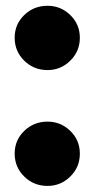

<svg xmlns="http://www.w3.org/2000/svg" viewBox="-20 -616 336 648"><path d="M140.5 11.5Q94 11.5 61.8 -20.2Q29.5 -52 29.5 -97.5Q29.5 -143 61.8 -174.2Q94 -205.5 140.5 -205.5Q185 -205.5 217.2 -174.2Q249.5 -143 249.5 -97.5Q249.5 -52 217.2 -20.2Q185 11.5 140.5 11.5ZM140.5 -379.5Q94 -379.5 61.8 -411.2Q29.5 -443 29.5 -488.5Q29.5 -534 61.8 -565.2Q94 -596.5 140.5 -596.5Q185 -596.5 217.2 -565.2Q249.5 -534 249.5 -488.5Q249.5 -443 217.2 -411.2Q185 -379.5 140.5 -379.5Z"/></svg>

Font: Anybody ExtraExpanded ExtraBold
Style: Regular
Weight: 800
Width: 8
Designer: Tyler Finck
Foundry: Etcetera Type Company
Version: Version 1.010; ttfautohint (v1.8.3) -l 8 -r 50 -G 200 -x 14 